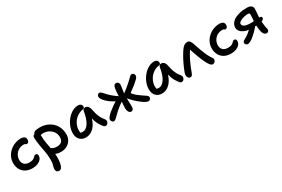

<svg xmlns="http://www.w3.org/2000/svg" viewBox="100 -1684 4585 3117"><g transform="rotate(-30 2392.5 -125.5)"><path d="M283 9Q209 9 156 -19.5Q103 -48 75 -100Q47 -152 47 -220Q47 -280 71.5 -332Q96 -384 139 -423.5Q182 -463 237.5 -485Q293 -507 356 -507Q392 -507 416.5 -491Q441 -475 441 -436Q441 -412 430 -395.5Q419 -379 399 -379Q387 -379 381 -383.5Q375 -388 367.5 -392.5Q360 -397 343 -397Q290 -397 248.5 -372.5Q207 -348 182.5 -306.5Q158 -265 158 -213Q158 -161 190 -129.5Q222 -98 283 -98Q326 -98 348.5 -108Q371 -118 383.5 -130.5Q396 -143 406 -152.5Q416 -162 432 -162Q468 -162 468 -119Q468 -82 443.5 -53Q419 -24 377.5 -7.5Q336 9 283 9Z M632 261Q610 261 593.5 246.5Q577 232 577 200Q577 178 583.5 159Q590 140 596 111Q602 82 602 29Q602 -44 589.5 -115.5Q577 -187 563.5 -259Q550 -331 548 -406Q547 -450 581 -455Q587 -482 617.5 -495Q648 -508 708 -508Q797 -508 870 -470.5Q943 -433 986.5 -362.5Q1030 -292 1030 -195Q1030 -137 1003 -90.5Q976 -44 927.5 -17Q879 10 814 10Q786 10 760.5 5Q735 0 714 -10Q716 19 716 46Q716 108 708 156.5Q700 205 681.5 233Q663 261 632 261ZM664 -374Q664 -306 674.5 -246Q685 -186 696 -128Q711 -118 734 -107.5Q757 -97 800 -97Q852 -97 884 -122.5Q916 -148 916 -209Q916 -267 886.5 -309.5Q857 -352 810 -375.5Q763 -399 709 -399Q697 -399 685 -397Q673 -395 662 -393Q664 -384 664 -374Z M1283 10Q1212 10 1169.5 -35Q1127 -80 1127 -155Q1127 -217 1151 -279Q1175 -341 1217 -392.5Q1259 -444 1313.5 -475.5Q1368 -507 1430 -507Q1457 -507 1476 -490.5Q1495 -474 1495 -444Q1495 -415 1464 -411Q1396 -401 1344.5 -361.5Q1293 -322 1264.5 -265.5Q1236 -209 1236 -149Q1236 -136 1237 -125Q1238 -114 1240 -103Q1257 -96 1284 -96Q1343 -96 1391.5 -167.5Q1440 -239 1462 -377Q1469 -421 1510 -421Q1538 -421 1558.5 -401.5Q1579 -382 1586 -352Q1597 -297 1609 -254Q1621 -211 1641 -171.5Q1661 -132 1696 -89Q1709 -74 1707 -51Q1705 -28 1691 -10.5Q1677 7 1654 7Q1639 7 1629 1Q1619 -5 1612 -15Q1581 -55 1557 -98Q1533 -141 1517 -210Q1491 -129 1453 -81Q1415 -33 1371 -11.5Q1327 10 1283 10Z M1807 9Q1787 9 1773.5 -8Q1760 -25 1760 -47Q1760 -67 1782.5 -94.5Q1805 -122 1842.5 -153.5Q1880 -185 1926 -217Q1947 -232 1962.5 -241.5Q1978 -251 1989 -258Q1972 -267 1951 -279.5Q1930 -292 1905 -309Q1875 -330 1846.5 -357.5Q1818 -385 1800.5 -413Q1783 -441 1783 -463Q1783 -480 1795 -495.5Q1807 -511 1828 -511Q1847 -511 1868.5 -489Q1890 -467 1920.5 -433Q1951 -399 1995 -364Q2013 -350 2034 -334Q2055 -318 2075 -305Q2076 -339 2079 -375.5Q2082 -412 2087 -447Q2091 -468 2102.5 -490Q2114 -512 2139 -512Q2164 -512 2179 -496Q2194 -480 2194 -455Q2194 -432 2186 -391.5Q2178 -351 2173 -300Q2200 -319 2232 -344.5Q2264 -370 2293 -395.5Q2322 -421 2343 -440Q2370 -466 2392.5 -488.5Q2415 -511 2431 -511Q2455 -511 2468.5 -495Q2482 -479 2482 -460Q2482 -431 2449.5 -399.5Q2417 -368 2376 -335Q2352 -317 2327.5 -299Q2303 -281 2286.5 -268Q2270 -255 2270 -252Q2270 -245 2298 -215Q2326 -185 2380 -147Q2434 -109 2467.5 -87Q2501 -65 2501 -44Q2501 -22 2489 -7.5Q2477 7 2454 7Q2424 7 2384 -18.5Q2344 -44 2295 -85Q2251 -122 2221 -154Q2191 -186 2171 -210Q2171 -186 2172.5 -154Q2174 -122 2174.5 -93.5Q2175 -65 2175 -49Q2175 -22 2163 -4.5Q2151 13 2126 13Q2098 13 2082 -16Q2066 -45 2066 -83Q2066 -107 2068.5 -136.5Q2071 -166 2073 -203Q2030 -177 1978 -134Q1936 -99 1903.5 -66Q1871 -33 1847 -12Q1823 9 1807 9Z M2709 10Q2638 10 2595.5 -35Q2553 -80 2553 -155Q2553 -217 2577 -279Q2601 -341 2643 -392.5Q2685 -444 2739.5 -475.5Q2794 -507 2856 -507Q2883 -507 2902 -490.5Q2921 -474 2921 -444Q2921 -415 2890 -411Q2822 -401 2770.5 -361.5Q2719 -322 2690.5 -265.5Q2662 -209 2662 -149Q2662 -136 2663 -125Q2664 -114 2666 -103Q2683 -96 2710 -96Q2769 -96 2817.5 -167.5Q2866 -239 2888 -377Q2895 -421 2936 -421Q2964 -421 2984.5 -401.5Q3005 -382 3012 -352Q3023 -297 3035 -254Q3047 -211 3067 -171.5Q3087 -132 3122 -89Q3135 -74 3133 -51Q3131 -28 3117 -10.5Q3103 7 3080 7Q3065 7 3055 1Q3045 -5 3038 -15Q3007 -55 2983 -98Q2959 -141 2943 -210Q2917 -129 2879 -81Q2841 -33 2797 -11.5Q2753 10 2709 10Z M3240 12Q3215 12 3199.5 -8.5Q3184 -29 3184 -56Q3184 -75 3195 -107.5Q3206 -140 3223.5 -179Q3241 -218 3260 -258Q3288 -316 3321 -371.5Q3354 -427 3378 -457Q3422 -512 3479 -512Q3504 -512 3518.5 -495.5Q3533 -479 3546 -450Q3562 -410 3579.5 -354.5Q3597 -299 3618 -249Q3643 -186 3661 -152Q3679 -118 3693 -98Q3704 -83 3710 -73.5Q3716 -64 3716 -51Q3716 -25 3699 -7.5Q3682 10 3659 10Q3631 10 3604.5 -27Q3578 -64 3555 -115Q3546 -134 3532.5 -166.5Q3519 -199 3505 -237Q3491 -275 3477.5 -313Q3464 -351 3455 -381Q3429 -343 3399.5 -289Q3370 -235 3342.5 -172.5Q3315 -110 3294 -50Q3285 -23 3272.5 -5.5Q3260 12 3240 12Z M4006 9Q3932 9 3879 -19.5Q3826 -48 3798 -100Q3770 -152 3770 -220Q3770 -280 3794.5 -332Q3819 -384 3862 -423.5Q3905 -463 3960.5 -485Q4016 -507 4079 -507Q4115 -507 4139.5 -491Q4164 -475 4164 -436Q4164 -412 4153 -395.5Q4142 -379 4122 -379Q4110 -379 4104 -383.5Q4098 -388 4090.5 -392.5Q4083 -397 4066 -397Q4013 -397 3971.5 -372.5Q3930 -348 3905.5 -306.5Q3881 -265 3881 -213Q3881 -161 3913 -129.5Q3945 -98 4006 -98Q4049 -98 4071.5 -108Q4094 -118 4106.5 -130.5Q4119 -143 4129 -152.5Q4139 -162 4155 -162Q4191 -162 4191 -119Q4191 -82 4166.5 -53Q4142 -24 4100.5 -7.5Q4059 9 4006 9Z M4317 11Q4298 11 4283 -2.5Q4268 -16 4268 -37Q4268 -51 4278.5 -62.5Q4289 -74 4315 -87Q4381 -121 4444 -183Q4395 -188 4355 -206.5Q4315 -225 4291.5 -255.5Q4268 -286 4268 -325Q4268 -354 4284.5 -386Q4301 -418 4338 -445.5Q4375 -473 4438 -490Q4482 -502 4515.5 -505.5Q4549 -509 4589 -509Q4650 -509 4674.5 -485.5Q4699 -462 4699 -428Q4699 -395 4694 -353Q4689 -311 4687 -272Q4708 -272 4721 -266Q4734 -260 4734 -241Q4734 -225 4721.5 -213.5Q4709 -202 4689 -195Q4691 -168 4693.5 -143Q4696 -118 4699 -100Q4702 -81 4707 -62Q4712 -43 4712 -35Q4712 -16 4700.5 -2.5Q4689 11 4671 11Q4642 11 4624.5 -8Q4607 -27 4598 -57Q4592 -77 4587.5 -112.5Q4583 -148 4582 -181H4560Q4533 -147 4499.5 -113Q4466 -79 4432 -51Q4398 -23 4368 -6Q4338 11 4317 11ZM4374 -331Q4374 -299 4410.5 -280Q4447 -261 4530 -261Q4543 -261 4556.5 -261.5Q4570 -262 4584 -263Q4586 -298 4588.5 -333Q4591 -368 4591 -386Q4591 -414 4557 -414Q4522 -414 4481 -404Q4439 -395 4406.5 -375Q4374 -355 4374 -331Z"/></g></svg>

Font: Shantell Sans Normal
Style: Regular
Weight: 500
Designer: Stephen Nixon, Anya Danilova, Shantell Martin
Foundry: Arrow Type
Version: Version 1.009;[a7da0bfa3]